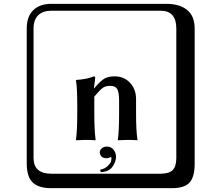

<svg xmlns="http://www.w3.org/2000/svg" viewBox="-20 -774 1140 1006"><path d="M541 -5.9Q562 -5.9 575 10.5Q587.9 26.9 587.9 47.9Q587.9 71.8 569.8 98.9Q551.8 126 507.8 127.9L504.9 115.2Q529.8 110.4 544.9 95.2Q560.1 80.1 562 71Q564 62 564 56.2Q564 52.2 562 47.9Q550.8 54.7 541 55.2Q520 55.2 511.5 45.7Q502.9 36.1 502.9 23.9Q502.9 12.7 512.9 3.4Q522.9 -5.9 541 -5.9ZM692.9 -180.2Q692.9 -91.3 700.2 -41L699.2 -39.1Q674.3 -41 647.9 -41L598.1 -39.1L597.2 -41Q604 -82 604 -180.2V-246.1Q604 -289.1 594.5 -306.6Q585 -324.2 557.1 -324.2Q533.2 -324.2 518.6 -313.7Q503.9 -303.2 474.1 -268.1V-180.2Q474.1 -91.3 481 -41L480 -39.1Q455.1 -41 430.2 -41L377.9 -39.1V-41Q384.8 -88.9 384.8 -180.2V-221.2Q384.8 -316.4 377.9 -353L378.9 -355Q436 -358.9 472.2 -374Q479 -374 479 -366.2L472.2 -312H474.1Q508.3 -352.1 528.6 -363Q548.8 -374 580.1 -374Q629.9 -374 661.4 -340.1Q692.9 -306.2 692.9 -254.9ZM249 -717.8Q204.1 -717.8 179.9 -693.8Q155.8 -669.9 155.8 -625V53.2Q155.8 136.2 249 136.2H820.8Q865.7 136.2 884.8 117.2Q903.8 98.1 903.8 53.2V-625Q903.8 -717.8 820.8 -717.8ZM1000 84Q1000 152.8 973.4 182.4Q946.8 211.9 880.9 211.9H249Q181.2 211.9 150.6 181.4Q120.1 150.9 120.1 84V-625Q120.1 -687 154.1 -720.5Q188 -753.9 249 -753.9H851.1Q920.9 -753.9 960.4 -721.9Q1000 -689.9 1000 -625Z"/></svg>

Font: Linux Biolinum Keyboard
Style: Regular
Weight: 700
Designer: Philipp H. Poll
Foundry: Philipp H. Poll
Version: Version 0.6.1 ; ttfautohint (v0.9)